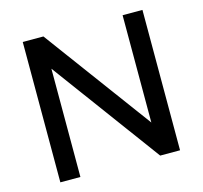

<svg xmlns="http://www.w3.org/2000/svg" viewBox="-102 -813 978 925"><g transform="rotate(-15 387.0 -350.0)"><path d="M88 -700H191L586 -165V-700H685V0H586L188 -540V0H88Z"/></g></svg>

Font: Oak Sans Medium
Style: Regular
Weight: 500
Designer: Erik Kennedy, Walven
Foundry: Erik Kennedy, Walven
Version: Version 1.000